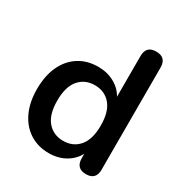

<svg xmlns="http://www.w3.org/2000/svg" viewBox="-168 -841 933 979"><g transform="rotate(30 298.5 -351.5)"><path d="M287 -81Q345 -81 380 -122Q415 -163 415 -244Q415 -326 380 -367Q345 -408 287 -408Q229 -408 194 -367Q159 -326 159 -244Q159 -163 194 -122Q229 -81 287 -81ZM255 10Q191 10 142.5 -21Q94 -52 67 -109Q40 -166 40 -244Q40 -322 66.5 -379Q93 -436 141.5 -467Q190 -498 255 -498Q308 -498 350 -475Q392 -452 413 -413V-653Q413 -713 472 -713Q531 -713 531 -653V-52Q531 8 473 8Q414 8 414 -52V-78Q393 -38 351 -14Q309 10 255 10Z"/></g></svg>

Font: Chiron GoRound TC M
Style: Regular
Weight: 500
Designer: Ryoko NISHIZUKA 西塚涼子 (kana, bopomofo & ideographs); Paul D. Hunt (Latin, Greek & Cyrillic); Sandoll Communications 산돌커뮤니
Foundry: Adobe
Version: Version 1.000;hotconv 1.1.1;makeotfexe 2.6.0